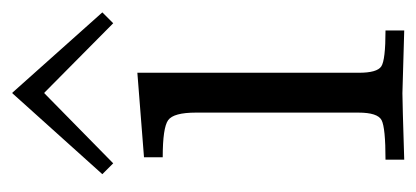

<svg xmlns="http://www.w3.org/2000/svg" viewBox="-206 -484 689 318"><g transform="rotate(-90 139.0 -324.5)"><path d="M10 -500 144 -649H145L278 -500L260 -482L145 -596H144L28 -482ZM34 0V-31Q87 -31 99.5 -37.5Q112 -44 112 -76V-345Q112 -382 99.5 -391Q87 -400 38 -400V-431L178 -442V-75Q178 -45 188.5 -38Q199 -31 248 -31V0Q146 -3 144 -3Q130 -3 34 0Z"/></g></svg>

Font: CMU Serif
Style: Roman
Weight: 500
Version: Version 0.7.0